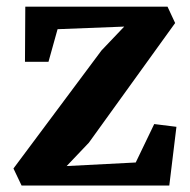

<svg xmlns="http://www.w3.org/2000/svg" viewBox="-20 -572 586 592"><path d="M363 -490 157.5 -482 129.5 -381.5H57L58 -551.5H496.5L520 -501L254 -132L185.5 -60L398.5 -71L455.5 -189.5L524 -181L502 0H46.5L21.5 -52.5L293 -416.5Z"/></svg>

Font: Merriweather 28pt
Style: Bold
Weight: 700
Version: Version 2.100